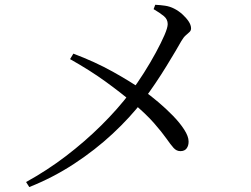

<svg xmlns="http://www.w3.org/2000/svg" viewBox="-20 -761 1040 795"><path d="M101.2 13.5 88 -7.3Q175.2 -55.3 253.2 -114.9Q331.3 -174.5 399.1 -241.6Q467 -308.7 520.5 -379.1Q548.6 -416.2 575.6 -458.9Q602.7 -501.6 625 -542.8Q647.3 -584 660.9 -615.3Q674.4 -646.6 674.4 -661.2Q674.4 -680.9 658.9 -694Q643.4 -707.1 616 -723.1L622.8 -741.2Q644.1 -740.2 663.8 -737.3Q683.6 -734.3 701.1 -725.3Q719.3 -716.1 735.1 -701.9Q750.8 -687.7 761 -672.5Q771.1 -657.3 771.1 -643.5Q771.1 -634.5 764.7 -628.5Q758.2 -622.4 749.1 -614.6Q740 -606.8 730.6 -590.6Q722.7 -576.5 706.6 -549.1Q690.5 -521.7 668.9 -486.7Q647.4 -451.6 622.5 -414.7Q597.6 -377.7 572 -344Q518.8 -274.6 446.4 -207.2Q374 -139.8 286.8 -82.7Q199.5 -25.5 101.2 13.5ZM270.1 -516.2 283.8 -538.9Q373.8 -504.9 446.6 -464.4Q519.4 -423.8 574.6 -385.7Q603 -365.7 635.4 -338.3Q667.8 -310.9 696.3 -281.6Q724.8 -252.3 742.7 -224.4Q760.7 -196.5 760.9 -175.5Q761.3 -158.6 753 -146.9Q744.7 -135.2 726.9 -135.2Q710.8 -135.2 698.7 -148.6Q686.6 -162.1 668.6 -187.9Q650.5 -213.7 617.6 -251.4Q584.7 -289.1 527.9 -336.8Q482.7 -375.5 418.1 -422.4Q353.5 -469.3 270.1 -516.2Z"/></svg>

Font: Source Han Serif JP VF
Style: Regular
Weight: 250
Designer: Ryoko NISHIZUKA 西塚涼子 (kana & ideographs); Frank Grießhammer (Latin, Greek & Cyrillic); Wenlong ZHANG 张文龙 (bopomofo); San
Foundry: Adobe
Version: Version 2.001;hotconv 1.1.0;makeotfexe 2.6.0